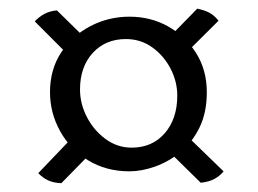

<svg xmlns="http://www.w3.org/2000/svg" viewBox="-20 -472 595 442"><path d="M494.7 -77.5Q486.6 -67.4 474 -60.3Q461.3 -53.3 442.1 -51.3L355.3 -136.6L395.7 -173.5ZM278.1 -77.6Q224.1 -77.6 182.6 -103.1Q141.1 -128.6 118.1 -170.6Q95.1 -212.6 95.1 -259.6Q95.1 -312.6 121.1 -351.6Q147.1 -390.6 188.6 -412.1Q230.1 -433.6 278.1 -433.6Q327.1 -433.6 367.1 -411.1Q407.1 -388.6 431.6 -349.6Q456.1 -310.6 456.1 -259.6Q456.1 -212.6 439.1 -178.1Q422.1 -143.6 395.1 -121.6Q368.1 -99.6 337.1 -88.6Q306.1 -77.6 278.1 -77.6ZM365.9 -382.3 434.1 -452.1Q451.3 -448.5 462.4 -442.5Q473.5 -436.4 483.1 -424.3L403.8 -345.5ZM60 -422.8Q70.1 -433.4 82.2 -440Q94.4 -446.5 111 -448.1L181.2 -379.3L142.8 -339.9ZM269.8 -382.1Q222.9 -382.1 193.5 -350.1Q164.2 -318 164.2 -265.8Q164.2 -233.7 179.8 -203Q195.5 -172.4 222.7 -152.2Q250 -132.1 283 -132.1Q330.4 -132.1 359.2 -165.2Q388.1 -198.4 388.1 -252.1Q388.1 -284 372.7 -313.9Q357.2 -343.8 330.6 -362.9Q304 -382.1 269.8 -382.1ZM198.4 -129 121.1 -50.2Q102.5 -51.2 90.3 -57Q78.1 -62.9 68.1 -73.4L155 -164.3Z"/></svg>

Font: Vollkorn
Style: Regular
Weight: 400
Designer: Friedrich Althausen
Foundry: Friedrich Althausen
Version: Version 5.001